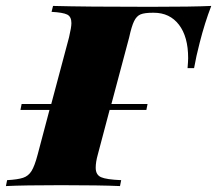

<svg xmlns="http://www.w3.org/2000/svg" viewBox="-69 -628 733 648"><path d="M644 -608Q622 -551 605 -484Q593 -438 586 -398H564Q566 -422 566 -432Q566 -504 535 -544.5Q504 -585 450 -585H447Q419 -585 405.5 -579.5Q392 -574 383.5 -556.5Q375 -539 367 -502L307 -277H429L425 -257H301L261 -106Q254 -81 254 -62Q254 -38 272 -30Q290 -22 340 -20L336 0Q269 -3 137 -3Q11 -3 -49 0L-45 -20Q-9 -22 9 -28Q27 -34 37.5 -51Q48 -68 58 -106L98 -257H0L4 -277H104L164 -502Q172 -536 172 -550Q172 -572 157.5 -579Q143 -586 105 -588L110 -608Q219 -605 437 -605Q581 -605 644 -608Z"/></svg>

Font: Playfair Display SC Black
Style: Italic
Weight: 900
Italic angle: -14°
Designer: Claus Eggers Sørensen
Foundry: Claus Eggers Sørensen
Version: Version 1.200; ttfautohint (v1.6)